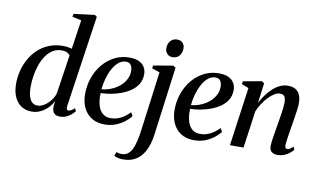

<svg xmlns="http://www.w3.org/2000/svg" viewBox="-99 -1030 2478 1497"><g transform="rotate(10 1140.0 -281.5)"><path d="M450 -84Q447.5 -66.5 450.8 -57Q454 -47.5 464 -47.5Q474 -47.5 486 -54Q498 -60.5 512 -74.5L523.5 -52.5Q514.5 -40.5 497.8 -25.5Q481 -10.5 457.8 0Q434.5 10.5 405.5 10.5Q371 10.5 357 -10Q343 -30.5 345.5 -63L350 -104.5Q337.5 -75 312.2 -48.8Q287 -22.5 253.8 -6Q220.5 10.5 183 10.5Q135.5 10.5 100.2 -12.8Q65 -36 45.8 -79.5Q26.5 -123 26.5 -183.5Q26.5 -234.5 39.2 -285.2Q52 -336 77.2 -381.2Q102.5 -426.5 140 -461.5Q177.5 -496.5 227.5 -516.5Q277.5 -536.5 339.5 -536.5Q357.5 -536.5 375.2 -533.5Q393 -530.5 407 -526.5L441 -757L368.5 -773.5L373.5 -796.5L539 -817L556 -805.5ZM399 -471.5Q392 -483.5 375 -492Q358 -500.5 334.5 -500.5Q293.5 -500.5 261.8 -480.5Q230 -460.5 207.5 -426.8Q185 -393 170.5 -350.8Q156 -308.5 149.2 -263.8Q142.5 -219 142.5 -178Q142.5 -132 152 -102Q161.5 -72 178.8 -57.8Q196 -43.5 218.5 -43.5Q245.5 -43.5 272.5 -60.2Q299.5 -77 321 -104.2Q342.5 -131.5 352.5 -162.5Z M965 -91Q950 -70.5 920.8 -46.8Q891.5 -23 850.8 -6.2Q810 10.5 761 10.5Q711.5 10.5 675.5 -6.2Q639.5 -23 616 -52.2Q592.5 -81.5 581.2 -119Q570 -156.5 570.5 -198Q570.5 -267 592.5 -328.2Q614.5 -389.5 653.8 -436.2Q693 -483 746.2 -510Q799.5 -537 862 -537Q908.5 -537 938.2 -523Q968 -509 982.8 -484.2Q997.5 -459.5 997.5 -428Q997.5 -385 978.5 -352.2Q959.5 -319.5 926.8 -296Q894 -272.5 853.8 -257Q813.5 -241.5 770.5 -233.8Q727.5 -226 688.5 -225Q686.5 -190.5 691.2 -158.5Q696 -126.5 708.8 -101Q721.5 -75.5 743.5 -60.8Q765.5 -46 797.5 -46Q828 -46 855 -55.2Q882 -64.5 905.5 -81.2Q929 -98 949 -119ZM841.5 -500.5Q810 -500.5 783.8 -479Q757.5 -457.5 738 -421.8Q718.5 -386 706 -342.5Q693.5 -299 689.5 -255Q721.5 -258 751.5 -268.2Q781.5 -278.5 807.2 -295Q833 -311.5 852.2 -333.2Q871.5 -355 882.2 -380.8Q893 -406.5 893 -435.5Q892.5 -468 879.5 -484.2Q866.5 -500.5 841.5 -500.5Z M1158 20Q1147.5 99 1120 151Q1092.5 203 1050.2 228.5Q1008 254 953.5 254Q930.5 254 910.2 249.5Q890 245 878 237.5L890 206.5Q898 209.5 909.5 212Q921 214.5 931.5 214.5Q959.5 214.5 979.5 200.2Q999.5 186 1013 158.5Q1026.5 131 1035.8 90.2Q1045 49.5 1052 -3.5L1112.5 -464L1050.5 -485.5L1054.5 -508L1209.5 -534L1229.5 -521.5ZM1191 -598Q1164 -598 1148 -616Q1132 -634 1132 -659.5Q1132.5 -694.5 1152.2 -717.2Q1172 -740 1204.5 -740Q1234 -740 1249.5 -722Q1265 -704 1264.5 -679.5Q1264.5 -644.5 1245 -621.2Q1225.5 -598 1191 -598Z M1673.5 -91Q1658.5 -70.5 1629.2 -46.8Q1600 -23 1559.2 -6.2Q1518.5 10.5 1469.5 10.5Q1420 10.5 1384 -6.2Q1348 -23 1324.5 -52.2Q1301 -81.5 1289.8 -119Q1278.5 -156.5 1279 -198Q1279 -267 1301 -328.2Q1323 -389.5 1362.2 -436.2Q1401.5 -483 1454.8 -510Q1508 -537 1570.5 -537Q1617 -537 1646.8 -523Q1676.5 -509 1691.2 -484.2Q1706 -459.5 1706 -428Q1706 -385 1687 -352.2Q1668 -319.5 1635.2 -296Q1602.5 -272.5 1562.2 -257Q1522 -241.5 1479 -233.8Q1436 -226 1397 -225Q1395 -190.5 1399.8 -158.5Q1404.5 -126.5 1417.2 -101Q1430 -75.5 1452 -60.8Q1474 -46 1506 -46Q1536.5 -46 1563.5 -55.2Q1590.5 -64.5 1614 -81.2Q1637.5 -98 1657.5 -119ZM1550 -500.5Q1518.5 -500.5 1492.2 -479Q1466 -457.5 1446.5 -421.8Q1427 -386 1414.5 -342.5Q1402 -299 1398 -255Q1430 -258 1460 -268.2Q1490 -278.5 1515.8 -295Q1541.5 -311.5 1560.8 -333.2Q1580 -355 1590.8 -380.8Q1601.5 -406.5 1601.5 -435.5Q1601 -468 1588 -484.2Q1575 -500.5 1550 -500.5Z M1910 -362.5Q1927.5 -397 1950 -428Q1972.5 -459 1999.5 -483.5Q2026.5 -508 2056.5 -521.8Q2086.5 -535.5 2119 -535.5Q2170 -535.5 2197.2 -505.5Q2224.5 -475.5 2224.5 -416Q2224.5 -395 2220.8 -365.8Q2217 -336.5 2211.8 -303.5Q2206.5 -270.5 2201.5 -239Q2197 -210.5 2191.8 -179.8Q2186.5 -149 2182.8 -122.2Q2179 -95.5 2178 -77.5Q2178 -61.5 2182.5 -54.8Q2187 -48 2195 -48Q2204.5 -48 2216 -54Q2227.5 -60 2242 -75L2253 -53Q2244.5 -41 2227 -26Q2209.5 -11 2184.5 -0.2Q2159.5 10.5 2126.5 10.5Q2108 10.5 2094 3.8Q2080 -3 2072.5 -16.8Q2065 -30.5 2065.5 -51Q2065.5 -62.5 2067.8 -82Q2070 -101.5 2074 -125.5Q2078 -149.5 2082.2 -175.2Q2086.5 -201 2090.5 -225Q2094.5 -249 2098.5 -273.5Q2102.5 -298 2106 -321.2Q2109.5 -344.5 2111.5 -364.8Q2113.5 -385 2113.5 -400.5Q2113.5 -423.5 2108.8 -437.5Q2104 -451.5 2094 -457.8Q2084 -464 2066.5 -464Q2047 -464 2023.5 -450Q2000 -436 1977 -411.8Q1954 -387.5 1934 -357Q1914 -326.5 1900.5 -293L1859.5 0H1752L1816.5 -463.5L1761 -485L1765 -508.5L1911.5 -534.5L1930.5 -521.5Z"/></g></svg>

Font: Merriweather 96pt Medium
Style: Italic
Weight: 500
Italic angle: -7.8°
Version: Version 2.101